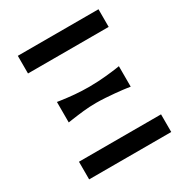

<svg xmlns="http://www.w3.org/2000/svg" viewBox="-165 -821 891 942"><g transform="rotate(-30 281.0 -350.0)"><path d="M69 -600H526V-700H69ZM534 0V-100H69V0ZM473 -292V-408L453 -405C432 -402 365 -393 299 -393C239 -393 192 -398 142 -405L122 -408V-292L142 -295C193 -302 233 -308 286 -308C350 -308 441 -297 453 -295Z"/></g></svg>

Font: Mint Spirit
Style: Bold
Weight: 700
Designer: HARENDAL Hirwen
Foundry: Arkandis Digital Foundry.
Version: Version 1.004;FFEdit